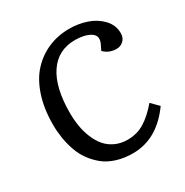

<svg xmlns="http://www.w3.org/2000/svg" viewBox="-167 -851 965 1001"><g transform="rotate(-30 315.0 -350.5)"><path d="M488.8 -564.9Q498.5 -586.9 493.7 -602.8Q488.8 -618.7 471.2 -628.9Q453.6 -639.2 430.7 -644Q407.7 -648.9 381.8 -648.9Q278.8 -648.9 223.9 -567.1Q168.9 -485.4 168.9 -333Q168.9 -290.5 175.3 -252.2Q181.6 -213.9 196.3 -178.5Q210.9 -143.1 232.7 -117.4Q254.4 -91.8 287.4 -76.4Q320.3 -61 360.8 -61Q418.5 -61 463.9 -89.4Q509.3 -117.7 554.2 -170.9L597.2 -127.9Q495.6 14.2 350.1 14.2Q296.9 14.2 252.4 0.2Q208 -13.7 177.2 -38.8Q146.5 -64 123.5 -95.9Q100.6 -127.9 87.4 -166.7Q74.2 -205.6 68.1 -244.4Q62 -283.2 62 -324.2Q62 -420.9 87.6 -496.8Q113.3 -572.8 158 -619.6Q202.6 -666.5 260.3 -690.7Q317.9 -714.8 384.8 -714.8Q439 -714.8 488.5 -698.2Q538.1 -681.6 572.5 -645.5Q606.9 -609.4 606.9 -561Q606.9 -532.7 589.4 -516.4Q571.8 -500 547.9 -500Q502.9 -500 472.2 -530.8Z"/></g></svg>

Font: Literata Book Medium
Style: Italic
Weight: 500
Italic angle: -3°
Designer: Latin by Veronika Burian and Jose Scaglione. Greek by Irene Vlachou. Cyrillic by Vera Evstafieva
Foundry: TypeTogether
Version: Version 1.003;PS 001.003;hotconv 1.0.88;makeotf.lib2.5.64775